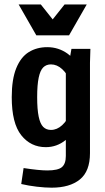

<svg xmlns="http://www.w3.org/2000/svg" viewBox="-20 -659 478 870"><path d="M76.2 174.8 86.9 102.5Q157.2 113.3 194.3 113.3Q243.2 113.3 260.7 98.1Q278.3 83 278.3 47.9V-347.7H288.1L303.7 -437.5H389.6L387.7 -375V35.2Q387.7 117.2 341.8 154.3Q295.9 191.4 213.9 191.4Q184.6 191.4 147 187Q109.4 182.6 76.2 174.8ZM33.2 -218.8Q33.2 -299.8 53.7 -350.1Q74.2 -400.4 110.4 -422.9Q146.5 -445.3 194.3 -445.3Q245.1 -445.3 286.1 -416Q327.1 -386.7 358.4 -309.6L301.8 -285.2Q285.2 -324.2 261.7 -345.7Q238.3 -367.2 210.9 -367.2Q189.5 -367.2 175.8 -353.5Q162.1 -339.8 155.3 -307.1Q148.4 -274.4 148.4 -218.8Q148.4 -163.1 155.3 -130.4Q162.1 -97.7 175.8 -84Q189.5 -70.3 210.9 -70.3Q238.3 -70.3 261.7 -91.8Q285.2 -113.3 301.8 -152.3L347.7 -133.8Q316.4 -55.7 276.9 -23.9Q237.3 7.8 187.5 7.8Q119.1 7.8 76.2 -46.4Q33.2 -100.6 33.2 -218.8ZM64.5 -638.7H165L252 -529.3H185.5L272.5 -638.7H373L293 -499H144.5Z"/></svg>

Font: Sudo Var
Style: Regular
Weight: 400
Monospace: yes
Designer: Jens Kutilek
Foundry: Jens Kutilek
Version: Version 0.065;FEAKit 1.0